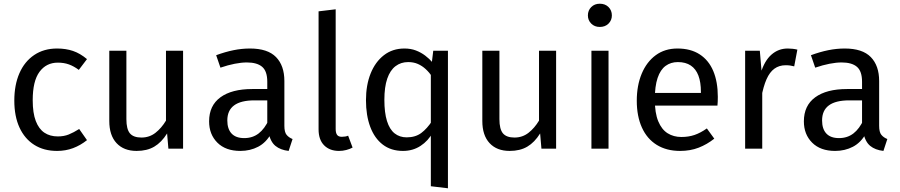

<svg xmlns="http://www.w3.org/2000/svg" viewBox="-20 -800 4844 1033"><path d="M287 -539Q334 -539 372.5 -526Q411 -513 448 -482L404 -424Q377 -444 350.5 -453.5Q324 -463 291 -463Q229 -463 192.5 -413.5Q156 -364 156 -261Q156 -192 172.5 -149Q189 -106 219 -86Q249 -66 291 -66Q324 -66 350 -76.5Q376 -87 406 -106L448 -46Q413 -18 373 -3Q333 12 287 12Q216 12 164.5 -20.5Q113 -53 85 -113.5Q57 -174 57 -259Q57 -343 84.5 -406Q112 -469 164 -504Q216 -539 287 -539Z M873 -527H965V0H886L879 -82Q849 -34 810 -11Q771 12 715 12Q646 12 607 -30Q568 -72 568 -149V-527H660V-159Q660 -105 679 -82.5Q698 -60 741 -60Q784 -60 816.5 -85.5Q849 -111 873 -151Z M1325 -539Q1420 -539 1465 -493Q1510 -447 1510 -364V-123Q1510 -89 1522 -74.5Q1534 -60 1554 -52L1533 12Q1489 7 1462 -15Q1435 -37 1425 -86L1418 -123V-360Q1418 -417 1390.5 -440.5Q1363 -464 1308 -464Q1279 -464 1243 -457Q1207 -450 1166 -436L1143 -503Q1192 -521 1236.5 -530Q1281 -539 1325 -539ZM1337 -321H1433V-260H1349Q1276 -260 1239.5 -233Q1203 -206 1203 -152Q1203 -106 1226 -81.5Q1249 -57 1294 -57Q1339 -57 1371.5 -82Q1404 -107 1427 -157L1439 -82Q1412 -33 1369 -10.5Q1326 12 1273 12Q1194 12 1149.5 -32.5Q1105 -77 1105 -147Q1105 -232 1166 -276.5Q1227 -321 1337 -321Z M1804 12Q1754 12 1724 -18Q1694 -48 1694 -104V-739L1786 -750V-106Q1786 -85 1793.5 -74.5Q1801 -64 1819 -64Q1829 -64 1837.5 -65.5Q1846 -67 1853 -70L1877 -6Q1862 2 1843 7Q1824 12 1804 12Z M2298 202V-449L2303 -461L2311 -527H2390V213ZM2156 -539Q2190 -539 2217.5 -528.5Q2245 -518 2267.5 -501Q2290 -484 2308 -463L2307 -385Q2290 -410 2270.5 -428Q2251 -446 2228 -456Q2205 -466 2176 -466Q2137 -466 2108 -444Q2079 -422 2063.5 -377Q2048 -332 2048 -263Q2048 -194 2062 -149Q2076 -104 2103 -82.5Q2130 -61 2168 -61Q2215 -61 2246.5 -84.5Q2278 -108 2306 -151L2309 -88Q2284 -42 2242.5 -15Q2201 12 2148 12Q2084 12 2039.5 -22Q1995 -56 1972 -117.5Q1949 -179 1949 -261Q1949 -342 1974 -404.5Q1999 -467 2045.5 -503Q2092 -539 2156 -539Z M2880 -527H2972V0H2893L2886 -82Q2856 -34 2817 -11Q2778 12 2722 12Q2653 12 2614 -30Q2575 -72 2575 -149V-527H2667V-159Q2667 -105 2686 -82.5Q2705 -60 2748 -60Q2791 -60 2823.5 -85.5Q2856 -111 2880 -151Z M3162 -527H3254V0H3162ZM3207 -780Q3236 -780 3254 -762Q3272 -744 3272 -717Q3272 -691 3254 -673Q3236 -655 3207 -655Q3179 -655 3161 -673Q3143 -691 3143 -717Q3143 -744 3161 -762Q3179 -780 3207 -780Z M3625 -539Q3696 -539 3744.5 -507.5Q3793 -476 3817.5 -418Q3842 -360 3842 -279Q3842 -266 3841.5 -253.5Q3841 -241 3840 -232H3488V-300H3751Q3751 -302 3751 -303.5Q3751 -305 3751 -306Q3751 -358 3737.5 -393.5Q3724 -429 3696.5 -447.5Q3669 -466 3627 -466Q3589 -466 3561 -445.5Q3533 -425 3518 -380.5Q3503 -336 3503 -265Q3503 -192 3521.5 -147.5Q3540 -103 3572 -83Q3604 -63 3646 -63Q3685 -63 3717 -74Q3749 -85 3783 -109L3823 -54Q3784 -23 3739 -5.5Q3694 12 3639 12Q3566 12 3513.5 -20.5Q3461 -53 3433.5 -114Q3406 -175 3406 -258Q3406 -340 3432.5 -403.5Q3459 -467 3508 -503Q3557 -539 3625 -539Z M4218 -539Q4231 -539 4244.5 -537.5Q4258 -536 4270 -533L4253 -443Q4241 -446 4231 -447.5Q4221 -449 4207 -449Q4172 -449 4146.5 -430.5Q4121 -412 4104 -373.5Q4087 -335 4076 -275L4073 -407Q4093 -473 4130.5 -506Q4168 -539 4218 -539ZM3989 -527H4068L4078 -410L4081 -315V0H3989Z M4525 -539Q4620 -539 4665 -493Q4710 -447 4710 -364V-123Q4710 -89 4722 -74.5Q4734 -60 4754 -52L4733 12Q4689 7 4662 -15Q4635 -37 4625 -86L4618 -123V-360Q4618 -417 4590.5 -440.5Q4563 -464 4508 -464Q4479 -464 4443 -457Q4407 -450 4366 -436L4343 -503Q4392 -521 4436.5 -530Q4481 -539 4525 -539ZM4537 -321H4633V-260H4549Q4476 -260 4439.5 -233Q4403 -206 4403 -152Q4403 -106 4426 -81.5Q4449 -57 4494 -57Q4539 -57 4571.5 -82Q4604 -107 4627 -157L4639 -82Q4612 -33 4569 -10.5Q4526 12 4473 12Q4394 12 4349.5 -32.5Q4305 -77 4305 -147Q4305 -232 4366 -276.5Q4427 -321 4537 -321Z"/></svg>

Font: Fira Sans Variable
Style: Regular
Weight: 400
Designer: Carrois Corporate & Edenspiekermann AG
Foundry: Carrois Corporate GbR & Edenspiekermann AG
Version: Version 4.202